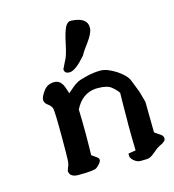

<svg xmlns="http://www.w3.org/2000/svg" viewBox="-107 -782 813 898"><g transform="rotate(-15 299.5 -333.0)"><path d="M318.8 -692.4 331.5 -691.4H332.5Q332.5 -691.4 333 -691.4Q394.5 -683.6 395.5 -641.6V-633.8Q393.6 -610.4 365.5 -572.5Q337.4 -534.7 333 -525.4V-523.4L330.1 -520Q281.2 -463.4 252.4 -460.9H251.5L240.2 -461.9Q232.9 -463.4 228.5 -469.7L225.1 -481.4L242.2 -516.1Q255.4 -538.1 266.1 -590.8Q276.9 -643.6 288.1 -668Q299.3 -692.4 316.9 -692.4ZM347.7 -355.5Q280.8 -350.6 246.6 -281.7Q248.5 -221.2 248.5 -166.3Q248.5 -111.3 247.1 -60.5Q256.8 -53.2 268.6 -45.4Q280.3 -37.6 280.3 -29.3Q280.3 -16.6 255.4 3.9Q244.1 13.7 164.1 13.7H161.6Q136.2 12.7 126 -2.4V-3.9L122.1 -13.7V-16.1L127.4 -32.7Q134.3 -43.9 135.5 -68.4Q136.7 -92.8 136.7 -176.3Q136.7 -305.7 131.8 -318.6Q127 -331.5 111.8 -342.3Q96.7 -353 96.7 -367.9Q96.7 -382.8 115.7 -409.2Q134.8 -435.5 168.5 -435.5Q202.1 -435.5 215.8 -389.2Q219.7 -375.5 223.1 -366.7Q230.5 -372.6 246.1 -386.5Q261.7 -400.4 275.9 -407.7Q290 -415 324.7 -423.3Q359.4 -431.6 390.9 -431.6Q422.4 -431.6 466.3 -403.3Q508.8 -375 519 -347.7Q529.3 -320.3 542 -288.6L556.6 -235.8L558.6 -87.4L591.3 -64.5Q598.6 -57.1 598.6 -48.6Q598.6 -40 591.6 -33.7Q584.5 -27.3 569.1 -20.3Q553.7 -13.2 533 5.4Q512.2 23.9 495.8 24.7Q479.5 25.4 464.4 25.4H463.9Q446.8 25.4 432.1 12.5Q417.5 -0.5 417.5 -11.2V-22.5L453.6 -28.3Q451.7 -94.7 451.7 -157.2Q452.1 -165 452.1 -172.9Q452.1 -242.7 453.6 -307.1Q442.4 -323.7 422.9 -339.6Q403.3 -355.5 359.4 -355.5Z"/></g></svg>

Font: Drukaatie burti
Style: Demi
Weight: 600
Version: Version 0.14